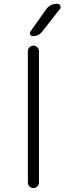

<svg xmlns="http://www.w3.org/2000/svg" viewBox="-20 -1014 340 1013"><path d="M127 -50.8V-744.1Q127 -755.9 135.7 -764.6Q144.5 -773.4 156.2 -773.4Q168 -773.4 176.8 -764.6Q185.5 -755.9 185.5 -744.1V-50.8Q185.5 -39.1 176.8 -30.3Q168 -21.5 156.2 -21.5Q144.5 -21.5 135.7 -30.3Q127 -39.1 127 -50.8ZM281.2 -994.1Q293 -994.1 297.9 -984.4Q299.8 -979.5 299.8 -975.6Q299.8 -969.7 294.9 -964.8L202.1 -846.7Q183.6 -823.2 153.3 -823.2Q143.6 -823.2 139.6 -832Q137.7 -835.9 137.7 -838.9Q137.7 -843.8 140.6 -847.7L222.7 -963.9Q244.1 -994.1 281.2 -994.1Z"/></svg>

Font: Gen Jyuu Gothic Light
Style: Regular
Weight: 200
Designer: [Source Han Sans]
Ryoko NISHIZUKA  (kana & ideographs); Paul D. Hunt (Latin, Greek & Cyrillic); Wenlong ZHANG  (bopomofo
Version: Version 1.002.20150607